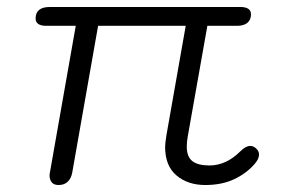

<svg xmlns="http://www.w3.org/2000/svg" viewBox="-20 -520 829 550"><path d="M722 -77Q722 -65 710 -51Q687 -24 651.5 -7Q616 10 568 10Q518 10 485.5 -17.5Q453 -45 453 -99Q453 -110 457 -134L512 -446H261L187 -26Q184 -9 174 0.5Q164 10 148 10Q134 10 128 2Q122 -6 122 -17Q122 -23 123 -26L197 -446H113Q82 -446 82 -467Q82 -500 123 -500H668Q699 -500 699 -479Q699 -463 688.5 -454.5Q678 -446 659 -446H574L518 -130Q515 -114 515 -100Q515 -71 531 -58.5Q547 -46 580 -46Q628 -46 669 -87Q684 -102 697 -102Q706 -102 714 -94.5Q722 -87 722 -77Z"/></svg>

Font: Kodchasan Light
Style: Italic
Weight: 300
Italic angle: -10°
Version: Version 1.000; ttfautohint (v1.6)